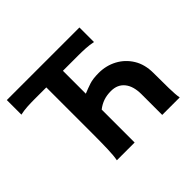

<svg xmlns="http://www.w3.org/2000/svg" viewBox="-161 -925 1137 1137"><g transform="rotate(-45 407.5 -356.5)"><path d="M374.5 0H225.6Q231.9 -29.3 233.6 -84.7Q235.4 -140.1 235.4 -212.4V-600.6H136.7Q104 -600.6 75.2 -598.9Q46.4 -597.2 17.1 -590.8V-712.9H625V-590.8Q595.7 -597.2 564.7 -598.9Q533.7 -600.6 500.5 -600.6H374.5V-408.7Q406.2 -421.9 436.3 -431.9Q466.3 -441.9 515.1 -441.9Q577.1 -441.9 629.4 -414.1Q681.6 -386.2 713.1 -335Q744.6 -283.7 744.6 -212.4Q744.6 -140.1 745.6 -84.7Q746.6 -29.3 752 0H605.5Q605.5 0 605.5 -17.1Q605.5 -34.2 605.5 -60.8Q605.5 -87.4 605.5 -117.4Q605.5 -147.5 605.5 -173.3Q605.5 -240.7 575.4 -277.8Q545.4 -314.9 490.7 -314.9Q455.6 -314.9 427.5 -305.2Q399.4 -295.4 374.5 -275.9Z"/></g></svg>

Font: Andika
Style: Bold
Weight: 700
Designer: Victor Gaultney, Annie Olsen, Julie Remington, Don Collingsworth, Eric Hays, Becca Hirsbrunner
Foundry: SIL International
Version: Version 6.101